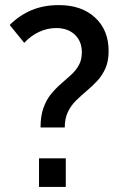

<svg xmlns="http://www.w3.org/2000/svg" viewBox="-20 -733 484 753"><path d="M139 -233Q139 -278 150.5 -310Q162 -342 180.5 -364.5Q199 -387 220 -405Q241 -423 259.5 -440Q278 -457 289.5 -478Q301 -499 301 -528Q301 -571 273.5 -597Q246 -623 200 -623Q166 -623 133.5 -608Q101 -593 75 -565L18 -635Q56 -673 103.5 -693Q151 -713 211 -713Q300 -713 353 -664Q406 -615 406 -533Q406 -493 393.5 -465Q381 -437 361.5 -416Q342 -395 320.5 -377Q299 -359 279 -339.5Q259 -320 246.5 -294.5Q234 -269 234 -233ZM133 0V-112H238V0Z"/></svg>

Font: SUSE Thin Medium
Style: Regular
Weight: 500
Version: Version 1.000